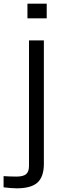

<svg xmlns="http://www.w3.org/2000/svg" viewBox="-102 -820 330 1046"><path d="M47.5 -720V-800H152.5V-720ZM-11.5 206Q-26.5 206 -46.8 204.2Q-67 202.5 -82.5 200.5V139.5Q-69 140.5 -50.5 141.2Q-32 142 -13 142Q24.5 142 40.2 128.8Q56 115.5 56 83.5V-600H137V76Q136 145 101.2 175.5Q66.5 206 -11.5 206Z"/></svg>

Font: Big Shoulders Stencil Text Thin
Style: Regular
Weight: 400
Version: Version 2.001